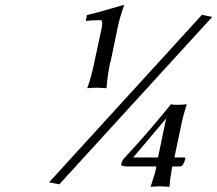

<svg xmlns="http://www.w3.org/2000/svg" viewBox="-20 -659 850 751"><path d="M481.9 -7.8Q454.1 -7.8 454.1 -15.1Q457 -31.2 464.8 -39.1Q552.7 -132.8 647 -249L647.9 -251Q655.8 -249 672.9 -249Q687.5 -249 710 -251V-249Q695.8 -205.1 689 -169.9L662.1 -43H700.2Q705.1 -43 705.1 -38.1Q705.1 -38.6 704.6 -37.6Q704.6 -37.1 704.6 -36.6Q696.8 -7.8 684.1 -7.8H653.8Q645.5 35.2 643.1 69.8L641.1 71.8Q618.7 69.8 606 69.8Q591.3 69.8 568.8 71.8L569.8 69.8Q587.9 15.6 591.8 -7.8ZM770 -601.1 810.1 -592.8 211.9 62 171.9 54.2ZM412.1 -415 411.1 -416Q398.4 -351.6 397 -315.9L395 -314Q370.6 -315.9 357.9 -315.9Q343.3 -315.9 320.8 -314L321.8 -315.9Q337.4 -357.9 349.1 -416L377 -545.9Q379.9 -560.5 379.9 -568.8Q379.9 -580.1 374 -580.1Q339.8 -580.1 315.9 -577.1L319.8 -600.1Q356.4 -607.9 461.9 -639.2Q464.8 -639.2 464.8 -636.2Q447.8 -588.9 439.9 -549.8ZM501 -43H598.1L629.9 -195.8Z"/></svg>

Font: Linear Smooth
Style: Italic
Weight: 400
Designer: Philipp H. Poll, Flanker
Foundry: Philipp H. Poll, reworked by Flanker
Version: Version 1.061 | FøM Fix